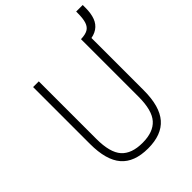

<svg xmlns="http://www.w3.org/2000/svg" viewBox="-235 -963 1097 1097"><g transform="rotate(-45 314.0 -414.0)"><path d="M313 8Q202 8 149 -53.5Q96 -115 96 -245V-705H142V-240Q142 -130 183.5 -83.5Q225 -37 313 -37Q400 -37 441.5 -83.5Q483 -130 483 -240V-705H530V-245Q530 -115 476.5 -53.5Q423 8 313 8ZM511 -665 484 -683V-705Q519 -706 538.5 -717Q558 -728 566.5 -753.5Q575 -779 575 -823V-836H628V-813Q628 -768 616 -736Q604 -704 577.5 -686Q551 -668 511 -665Z"/></g></svg>

Font: Nunito Sans 7pt Condensed ExtraLight
Style: Regular
Weight: 250
Width: 3
Designer: Vernon Adams
Foundry: Vernon Adams
Version: Version 3.101;gftools[0.9.27]